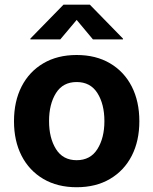

<svg xmlns="http://www.w3.org/2000/svg" viewBox="-20 -787 653 818"><path d="M306.6 10.7Q224.6 10.7 164.6 -24.7Q104.5 -60.1 72 -123.3Q39.6 -186.5 39.6 -270.5Q39.6 -355 72 -418.5Q104.5 -481.9 164.6 -517.3Q224.6 -552.7 306.6 -552.7Q388.7 -552.7 448.7 -517.3Q508.8 -481.9 541.3 -418.5Q573.7 -355 573.7 -270.5Q573.7 -186.5 541.3 -123.3Q508.8 -60.1 448.7 -24.7Q388.7 10.7 306.6 10.7ZM306.6 -104.5Q365.2 -104.5 395 -151.9Q424.8 -199.2 424.8 -271Q424.8 -343.3 395 -390.4Q365.2 -437.5 306.6 -437.5Q248 -437.5 218.5 -390.4Q189 -343.3 189 -271Q189 -199.2 218.5 -151.9Q248 -104.5 306.6 -104.5ZM236.8 -619.1H109.4V-622.6L250.5 -767.1H362.8L503.9 -622.6V-619.1H376L306.6 -702.1Z"/></svg>

Font: Inter
Style: Bold
Weight: 700
Designer: Rasmus Andersson
Foundry: rsms
Version: Version 4.001;git-9221beed3